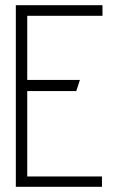

<svg xmlns="http://www.w3.org/2000/svg" viewBox="-20 -720 445 740"><path d="M41 0H373V-40H85V-369H274L288 -412H85V-659H375V-700H41Z"/></svg>

Font: Advent Pro Light
Style: Regular
Weight: 300
Version: Version 3.000